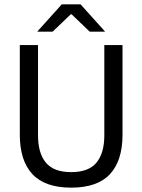

<svg xmlns="http://www.w3.org/2000/svg" viewBox="-20 -845 650 877"><path d="M305.1 12.1Q185.1 12.1 127.8 -49.8Q70.5 -111.7 70.5 -229.7V-639H153.6V-227.3Q153.6 -145.5 189.5 -102.2Q225.4 -58.8 305.1 -58.8Q384.9 -58.8 420.7 -102.2Q456.5 -145.5 456.5 -227.3V-639H539.6V-229.7Q539.6 -111.7 482.5 -49.8Q425.3 12.1 305.1 12.1ZM262.1 -825.1H348.1L459 -701.7V-700.4H389.8L307 -779.7H303.2L220.4 -700.4H151.1V-701.7Z"/></svg>

Font: Anek Gurmukhi Medium
Style: Regular
Weight: 500
Designer: Sarang Kulkarni (Gurmukhi), Yesha Goshar (Latin)
Foundry: Ek Type
Version: Version 1.003